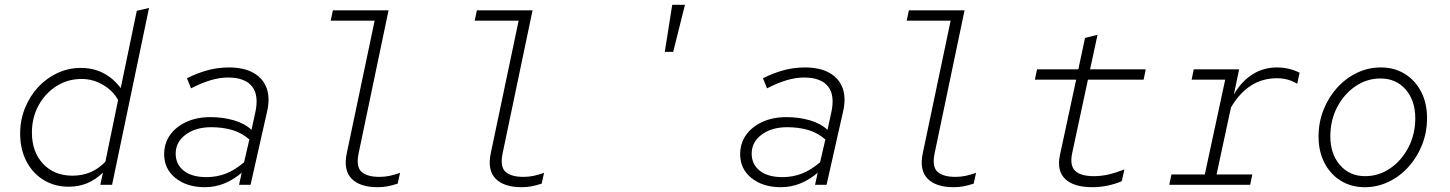

<svg xmlns="http://www.w3.org/2000/svg" viewBox="-20 -770 6040 800"><path d="M266 8Q207 8 161 -20.5Q115 -49 89.5 -99Q64 -149 64 -213Q64 -270 84 -319.5Q104 -369 138.5 -406.5Q173 -444 219 -465.5Q265 -487 317 -487Q369 -487 410.5 -465.5Q452 -444 483 -403L550 -725L601 -737L447 0H398L409 -51Q378 -21 343 -6.5Q308 8 266 8ZM113 -218Q113 -137 159.5 -87.5Q206 -38 282 -38Q323 -38 357 -52.5Q391 -67 419 -96L472 -353Q452 -391 410 -416Q368 -441 320 -441Q262 -441 215 -411Q168 -381 140.5 -330.5Q113 -280 113 -218Z M833 10Q759 10 711.5 -28Q664 -66 664 -127Q664 -173 688.5 -207.5Q713 -242 756.5 -262Q800 -282 857 -282Q908 -282 953.5 -269Q999 -256 1028 -229L1043 -298Q1060 -372 1030.5 -409.5Q1001 -447 930 -447Q896 -447 858.5 -436Q821 -425 776 -402L759 -444Q803 -466 845.5 -477.5Q888 -489 934 -489Q995 -489 1035 -467Q1075 -445 1090.5 -404Q1106 -363 1093 -306L1024 0H976L987 -50Q951 -20 913 -5Q875 10 833 10ZM712 -130Q712 -85 746 -58.5Q780 -32 840 -32Q884 -32 922 -47Q960 -62 997 -94L1019 -189Q985 -218 945.5 -229Q906 -240 860 -240Q795 -240 753.5 -209Q712 -178 712 -130Z M1553 10Q1480 10 1445 -25.5Q1410 -61 1425 -132L1541 -684H1358L1367 -727H1599L1474 -130Q1463 -75 1486.5 -54Q1510 -33 1561 -33Q1582 -33 1602 -37Q1622 -41 1647 -50L1637 -5Q1617 2 1596.5 6Q1576 10 1553 10Z M2153 10Q2080 10 2045 -25.5Q2010 -61 2025 -132L2141 -684H1958L1967 -727H2199L2074 -130Q2063 -75 2086.5 -54Q2110 -33 2161 -33Q2182 -33 2202 -37Q2222 -41 2247 -50L2237 -5Q2217 2 2196.5 6Q2176 10 2153 10Z M2750 -554 2781 -750H2834L2785 -554Z M3233 10Q3159 10 3111.5 -28Q3064 -66 3064 -127Q3064 -173 3088.5 -207.5Q3113 -242 3156.5 -262Q3200 -282 3257 -282Q3308 -282 3353.5 -269Q3399 -256 3428 -229L3443 -298Q3460 -372 3430.5 -409.5Q3401 -447 3330 -447Q3296 -447 3258.5 -436Q3221 -425 3176 -402L3159 -444Q3203 -466 3245.5 -477.5Q3288 -489 3334 -489Q3395 -489 3435 -467Q3475 -445 3490.5 -404Q3506 -363 3493 -306L3424 0H3376L3387 -50Q3351 -20 3313 -5Q3275 10 3233 10ZM3112 -130Q3112 -85 3146 -58.5Q3180 -32 3240 -32Q3284 -32 3322 -47Q3360 -62 3397 -94L3419 -189Q3385 -218 3345.5 -229Q3306 -240 3260 -240Q3195 -240 3153.5 -209Q3112 -178 3112 -130Z M3953 10Q3880 10 3845 -25.5Q3810 -61 3825 -132L3941 -684H3758L3767 -727H3999L3874 -130Q3863 -75 3886.5 -54Q3910 -33 3961 -33Q3982 -33 4002 -37Q4022 -41 4047 -50L4037 -5Q4017 2 3996.5 6Q3976 10 3953 10Z M4533 10Q4454 10 4418.5 -24Q4383 -58 4396 -122L4464 -438H4292L4301 -481H4473L4501 -612L4553 -625L4522 -481H4754L4745 -438H4513L4447 -130Q4437 -80 4460 -58Q4483 -36 4538 -36Q4567 -36 4596.5 -42.5Q4626 -49 4665 -64L4654 -15Q4626 -3 4594.5 3.5Q4563 10 4533 10Z M4852 0 4861 -43H5000L5085 -438H4945L4954 -481H5143L5121 -376Q5151 -429 5197 -459Q5243 -489 5301 -489Q5326 -489 5349.5 -483.5Q5373 -478 5395 -467L5385 -421Q5372 -429 5358.5 -434Q5345 -439 5331 -441.5Q5317 -444 5301 -444Q5239 -444 5191 -412.5Q5143 -381 5109 -322L5049 -43H5198L5189 0Z M5666 10Q5610 10 5566.5 -17Q5523 -44 5498.5 -91.5Q5474 -139 5474 -201Q5474 -260 5494.5 -312Q5515 -364 5551 -404Q5587 -444 5634 -466.5Q5681 -489 5734 -489Q5790 -489 5833.5 -462Q5877 -435 5901.5 -387.5Q5926 -340 5926 -278Q5926 -219 5905.5 -167Q5885 -115 5849 -75Q5813 -35 5766 -12.5Q5719 10 5666 10ZM5668 -36Q5725 -36 5772.5 -68.5Q5820 -101 5848.5 -156Q5877 -211 5877 -277Q5877 -351 5837 -397Q5797 -443 5732 -443Q5675 -443 5627.5 -410.5Q5580 -378 5551.5 -323.5Q5523 -269 5523 -202Q5523 -129 5563 -82.5Q5603 -36 5668 -36Z"/></svg>

Font: Red Hat Mono
Style: Italic
Weight: 300
Italic angle: -12°
Monospace: yes
Designer: Pentagram, MCKL
Foundry: Pentagram, MCKL
Version: Version 1.023